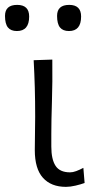

<svg xmlns="http://www.w3.org/2000/svg" viewBox="-56 -736 376 767"><path d="M207.5 10.5Q148 10.5 115.5 -25.8Q83 -62 83 -136.5Q83 -177.5 83.8 -207.2Q84.5 -237 84.5 -269.5Q84.5 -333.5 83 -386.5Q81.5 -439.5 78.5 -495.5L153 -498Q154 -407.5 151.5 -330.8Q149 -254 149 -201V-150.5Q149 -99.5 166 -73.5Q183 -47.5 224 -47.5Q235 -47.5 248.5 -52.5Q262 -57.5 277 -65.5L282 -5Q267 0.5 245.8 5.5Q224.5 10.5 207.5 10.5ZM219.5 -612Q195.5 -612 183.8 -626.2Q172 -640.5 172 -672.5Q172 -716.5 220.5 -716.5Q268 -716.5 268 -670Q268 -612 219.5 -612ZM11.5 -612Q-12.5 -612 -24.2 -626.2Q-36 -640.5 -36 -672.5Q-36 -716.5 12.5 -716.5Q60.5 -716.5 60.5 -670Q60.5 -612 11.5 -612Z"/></svg>

Font: Commissioner Flair Light
Style: Regular
Weight: 300
Designer: Kostas Bartsokas
Foundry: Kostas Bartsokas
Version: Version 1.000; ttfautohint (v1.8.3)